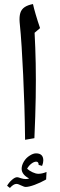

<svg xmlns="http://www.w3.org/2000/svg" viewBox="-20 -691 296 949"><path d="M104 0Q103 -88 100.5 -168Q98 -248 94.5 -321Q91 -394 87 -459Q83 -524 77 -582Q75 -609 80.5 -627Q86 -645 101.5 -655.5Q117 -666 143 -671Q147 -652 156.5 -619.5Q166 -587 178 -552L151 -529Q155 -455 156.5 -377Q158 -299 156.5 -209Q155 -119 150 -8ZM29 238 15 227Q25 210 39.5 197.5Q54 185 64 185Q69 185 73 186.5Q77 188 84 190Q96 194 108 194Q117 194 124 191Q87 172 87 143Q87 126 98 107.5Q109 89 127 78Q144 67 158 67Q194 67 194 102Q194 114 188 129L171 124Q171 116 168 112Q165 108 159 108Q148 108 135 118Q122 128 114 143Q125 153 141 160.5Q157 168 170 168Q188 168 210 159L208 196Q180 212 151.5 222.5Q123 233 107 233Q102 233 96 230.5Q90 228 83 225Q77 222 71.5 220Q66 218 61 218Q47 218 29 238Z"/></svg>

Font: Noto Naskh Arabic
Style: Regular
Weight: 400
Designer: Monotype Design Team, David Williams, Mohamad Dakak and Nizar Qandah
Foundry: Monotype Imaging Inc.
Version: Version 2.013